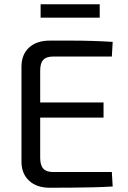

<svg xmlns="http://www.w3.org/2000/svg" viewBox="-20 -882 600 903"><path d="M214 -691Q264 -691 314.5 -691Q365 -691 414.5 -689.5Q464 -688 510 -685L506 -616H229Q198 -616 183.5 -600.5Q169 -585 169 -550V-140Q169 -105 183.5 -89Q198 -73 229 -73H506L510 -5Q464 -2 414.5 -1Q365 0 314.5 0.5Q264 1 214 1Q153 1 117.5 -31.5Q82 -64 81 -119V-571Q82 -627 117.5 -659Q153 -691 214 -691ZM99 -400H467V-329H99ZM449 -862V-799H171V-862Z"/></svg>

Font: Exo 2
Style: Regular
Weight: 400
Designer: Natanael Gama
Foundry: Natanael Gama
Version: Version 2.010